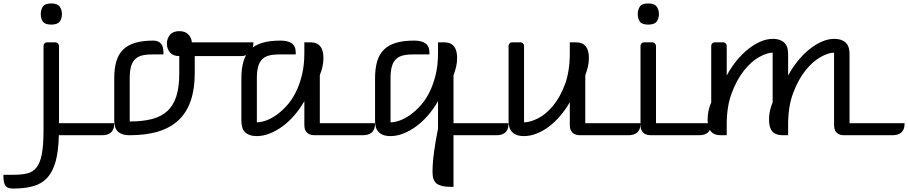

<svg xmlns="http://www.w3.org/2000/svg" viewBox="-63 -786 5278 1116"><path d="M190 -520Q190 -528 196 -534Q202 -540 210 -540H259Q267 -540 273 -534Q279 -528 280 -520V-70H601Q601 -48 595 -34.5Q589 -21 579 -13.5Q569 -6 556.5 -3Q544 0 531 0H279Q277 92 260.5 152Q244 212 212 247Q180 282 130.5 296Q81 310 13 310Q-19 310 -31 294Q-43 278 -43 241V230H13Q60 230 93.5 222.5Q127 215 148.5 188.5Q170 162 180 110.5Q190 59 190 -30ZM174 -704Q174 -729 186 -747.5Q198 -766 235 -766Q271 -766 284 -747.5Q297 -729 297 -704Q297 -678 284 -660.5Q271 -643 235 -643Q198 -643 186 -660.5Q174 -678 174 -704Z M907 -532Q907 -562 925 -583.5Q943 -605 979 -605Q1013 -605 1031.5 -586Q1050 -567 1052 -540H1410Q1410 -496 1388 -478Q1366 -460 1340 -460H1069V-360Q1069 -178 976.5 -89Q884 0 691 0Q663 0 645.5 -7Q628 -14 618 -26Q608 -38 604.5 -54.5Q601 -71 601 -90V-331Q601 -387 613 -428.5Q625 -470 652 -497Q679 -524 722.5 -537Q766 -550 828 -550Q856 -550 871.5 -534Q887 -518 887 -480V-470H828Q792 -470 766.5 -464.5Q741 -459 724 -443.5Q707 -428 699 -401Q691 -374 691 -331V-80Q766 -80 820 -94Q874 -108 909.5 -140.5Q945 -173 962 -226.5Q979 -280 979 -360V-460Q943 -460 925 -481Q907 -502 907 -532Z M1430 -75Q1454 -75 1483.5 -85.5Q1513 -96 1543.5 -117.5Q1574 -139 1603.5 -171.5Q1633 -204 1655.5 -248.5Q1678 -293 1692 -350Q1706 -407 1706 -477V-540H1742Q1817 -540 1817 -449Q1817 -422 1811 -397Q1805 -372 1796 -349V-70H2117Q2117 -48 2111 -34.5Q2105 -21 2095 -13.5Q2085 -6 2072.5 -3Q2060 0 2047 0H1767Q1756 0 1745 -2.5Q1734 -5 1725.5 -11.5Q1717 -18 1711.5 -29.5Q1706 -41 1706 -60V-198Q1679 -151 1646 -113.5Q1613 -76 1577 -50Q1541 -24 1503.5 -9.5Q1466 5 1430 5Q1404 5 1386.5 -2Q1369 -9 1358.5 -21Q1348 -33 1344 -49.5Q1340 -66 1340 -85V-331Q1340 -387 1352 -428.5Q1364 -470 1391 -497Q1418 -524 1461.5 -537Q1505 -550 1567 -550Q1610 -550 1633 -534Q1656 -518 1656 -480V-470H1567Q1531 -470 1505.5 -464.5Q1480 -459 1463 -443.5Q1446 -428 1438 -401Q1430 -374 1430 -331Z M2207 -75Q2231 -75 2260.5 -85.5Q2290 -96 2320.5 -117.5Q2351 -139 2380.5 -171.5Q2410 -204 2432.5 -248.5Q2455 -293 2469 -350Q2483 -407 2483 -477V-540H2519Q2594 -540 2594 -449Q2594 -422 2588 -397Q2582 -372 2573 -349V-70H2893Q2893 -48 2887 -34.5Q2881 -21 2871 -13.5Q2861 -6 2848.5 -3Q2836 0 2823 0H2573V300H2556Q2500 300 2475.5 281.5Q2451 263 2451 215Q2451 162 2460 96Q2469 30 2483 -38V-198Q2456 -151 2423 -113.5Q2390 -76 2354 -50Q2318 -24 2280.5 -9.5Q2243 5 2207 5Q2181 5 2163.5 -2Q2146 -9 2135.5 -21Q2125 -33 2121 -49.5Q2117 -66 2117 -85V-331Q2117 -387 2129 -428.5Q2141 -470 2168 -497Q2195 -524 2238.5 -537Q2282 -550 2344 -550Q2387 -550 2410 -534Q2433 -518 2433 -480V-470H2344Q2308 -470 2282.5 -464.5Q2257 -459 2240 -443.5Q2223 -428 2215 -401Q2207 -374 2207 -331Z M2983 -75Q3019 -75 3065 -98.5Q3111 -122 3152 -171.5Q3193 -221 3221 -296.5Q3249 -372 3249 -477V-540H3285Q3360 -540 3360 -449Q3360 -422 3354 -397Q3348 -372 3339 -349V-70H3660Q3660 -48 3654 -34.5Q3648 -21 3638 -13.5Q3628 -6 3615.5 -3Q3603 0 3590 0H3310Q3299 0 3288 -2.5Q3277 -5 3268.5 -11.5Q3260 -18 3254.5 -29.5Q3249 -41 3249 -60V-192Q3223 -147 3191.5 -110.5Q3160 -74 3125.5 -48.5Q3091 -23 3054.5 -9Q3018 5 2983 5Q2957 5 2939.5 -2Q2922 -9 2911.5 -21Q2901 -33 2897 -49.5Q2893 -66 2893 -85V-520Q2893 -528 2899 -534Q2905 -540 2913 -540H2962Q2970 -540 2976.5 -534Q2983 -528 2983 -520Z M4071 -70Q4071 -48 4065 -34.5Q4059 -21 4049 -13.5Q4039 -6 4026.5 -3Q4014 0 4001 0H3721Q3710 0 3699 -2.5Q3688 -5 3679.5 -11.5Q3671 -18 3665.5 -29.5Q3660 -41 3660 -60V-520Q3660 -528 3666 -534Q3672 -540 3680 -540H3729Q3737 -540 3743 -534Q3749 -528 3750 -520V-70ZM3644 -704Q3644 -729 3656 -747.5Q3668 -766 3705 -766Q3741 -766 3754 -747.5Q3767 -729 3767 -704Q3767 -678 3754 -660.5Q3741 -643 3705 -643Q3668 -643 3656 -660.5Q3644 -678 3644 -704Z M4125 0Q4050 0 4050 -91Q4050 -118 4055.5 -143Q4061 -168 4071 -191V-520Q4071 -528 4077 -534Q4083 -540 4091 -540H4141Q4149 -540 4155 -534Q4161 -528 4161 -520V-347Q4187 -395 4219.5 -434.5Q4252 -474 4287 -501.5Q4322 -529 4358 -544.5Q4394 -560 4428 -560Q4454 -560 4471.5 -553Q4489 -546 4499.5 -534Q4510 -522 4514 -505.5Q4518 -489 4518 -470V-347Q4544 -395 4576.5 -434.5Q4609 -474 4644 -501.5Q4679 -529 4715 -544.5Q4751 -560 4785 -560Q4811 -560 4828.5 -553Q4846 -546 4856.5 -534Q4867 -522 4871 -505.5Q4875 -489 4875 -470V-70H5195Q5195 -48 5189 -34.5Q5183 -21 5173 -13.5Q5163 -6 5150.5 -3Q5138 0 5125 0H4845Q4834 0 4823 -2.5Q4812 -5 4803.5 -11.5Q4795 -18 4790 -29.5Q4785 -41 4785 -60V-480Q4752 -480 4706 -454Q4660 -428 4618.5 -376Q4577 -324 4547.5 -246Q4518 -168 4518 -63V0H4488Q4446 0 4426.5 -21.5Q4407 -43 4407 -91Q4407 -118 4412.5 -143Q4418 -168 4428 -191V-480Q4395 -480 4349 -454Q4303 -428 4261.5 -376Q4220 -324 4190.5 -246Q4161 -168 4161 -63V0Z"/></svg>

Font: Warnes
Style: Regular
Weight: 400
Designer: Eduardo Rodriguez Tunni
Foundry: Eduardo Rodriguez Tunni
Version: Version 1.001